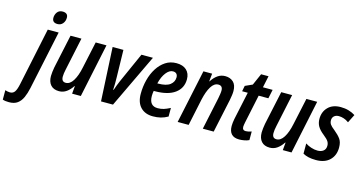

<svg xmlns="http://www.w3.org/2000/svg" viewBox="-224 -1191 3543 1873"><g transform="rotate(15 1548.0 -255.0)"><path d="M196 -619Q142 -619 142 -668Q142 -700 160.5 -725Q179 -750 215 -750Q240 -750 254.5 -738.5Q269 -727 269 -702Q269 -667 249 -643Q229 -619 196 -619ZM-64 240Q-81 240 -97.5 238Q-114 236 -128 231V136Q-117 140 -104 142.5Q-91 145 -80 145Q-49 145 -32.5 122Q-16 99 -4 43L119 -542H229L103 53Q91 109 72 151Q53 193 21 216.5Q-11 240 -64 240Z M379 10Q324 10 295 -22.5Q266 -55 266 -113Q266 -131 269 -155Q272 -179 276 -202L349 -542H459L389 -212Q379 -168 379 -137Q379 -86 422 -86Q464 -86 495.5 -136Q527 -186 545 -273L603 -542H712L598 0H510L517 -77H513Q488 -38 454.5 -14Q421 10 379 10Z M802 0 774 -542H883L889 -265Q890 -239 889.5 -202Q889 -165 887 -141H892Q900 -166 910.5 -192.5Q921 -219 930 -240L1065 -542H1181L923 0Z M1327 10Q1248 10 1202.5 -37.5Q1157 -85 1157 -172Q1157 -245 1174.5 -313Q1192 -381 1226 -434.5Q1260 -488 1308 -519.5Q1356 -551 1418 -551Q1483 -551 1519.5 -517.5Q1556 -484 1556 -425Q1556 -335 1485.5 -283.5Q1415 -232 1284 -232H1272Q1267 -206 1267 -180Q1267 -79 1352 -79Q1385 -79 1412.5 -87.5Q1440 -96 1477 -115V-28Q1442 -8 1406 1Q1370 10 1327 10ZM1294 -312Q1377 -312 1415 -341.5Q1453 -371 1453 -417Q1453 -439 1441 -452Q1429 -465 1405 -465Q1369 -465 1336.5 -423.5Q1304 -382 1287 -312Z M1576 0 1691 -542H1779L1771 -463H1774Q1799 -503 1833 -527.5Q1867 -552 1910 -552Q1960 -552 1992 -522.5Q2024 -493 2024 -430Q2024 -411 2020.5 -387Q2017 -363 2012 -337L1940 0H1830L1899 -325Q1903 -347 1906.5 -368.5Q1910 -390 1910 -406Q1910 -455 1866 -455Q1824 -455 1793.5 -405.5Q1763 -356 1744 -270L1687 0Z M2199 10Q2095 10 2095 -99Q2095 -129 2103 -171L2163 -452H2106L2117 -509L2190 -542L2242 -660H2317L2292 -542H2390L2371 -452H2273L2212 -163Q2210 -151 2208 -140Q2206 -129 2206 -120Q2206 -85 2240 -85Q2252 -85 2267 -88Q2282 -91 2298 -97V-10Q2278 0 2250.5 5Q2223 10 2199 10Z M2507 10Q2452 10 2423 -22.5Q2394 -55 2394 -113Q2394 -131 2397 -155Q2400 -179 2404 -202L2477 -542H2587L2517 -212Q2507 -168 2507 -137Q2507 -86 2550 -86Q2592 -86 2623.5 -136Q2655 -186 2673 -273L2731 -542H2840L2726 0H2638L2645 -77H2641Q2616 -38 2582.5 -14Q2549 10 2507 10Z M2975 10Q2931 10 2898.5 2.5Q2866 -5 2842 -19V-122Q2867 -105 2900.5 -94Q2934 -83 2965 -83Q3002 -83 3024.5 -101Q3047 -119 3047 -153Q3047 -177 3035 -196.5Q3023 -216 2984 -247Q2942 -280 2923 -312.5Q2904 -345 2904 -388Q2904 -459 2949.5 -505.5Q2995 -552 3077 -552Q3120 -552 3157.5 -541Q3195 -530 3224 -511L3182 -427Q3133 -462 3081 -462Q3052 -462 3034 -446Q3016 -430 3016 -403Q3016 -380 3027.5 -362.5Q3039 -345 3075 -317Q3117 -283 3139.5 -251.5Q3162 -220 3162 -166Q3162 -86 3112.5 -38Q3063 10 2975 10Z"/></g></svg>

Font: Noto Sans Condensed SemiBold
Style: Italic
Weight: 600
Width: 3
Italic angle: -12°
Designer: Monotype Design Team
Foundry: Monotype Imaging Inc.
Version: Version 2.013; ttfautohint (v1.8.4.7-5d5b)